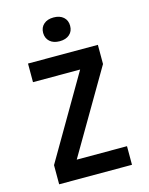

<svg xmlns="http://www.w3.org/2000/svg" viewBox="-137 -1038 874 1124"><g transform="rotate(-15 299.5 -476.0)"><path d="M299.3 -808.1Q261.2 -808.1 239.7 -827.6Q217.8 -847.2 217.3 -879.9Q217.3 -913.1 239.7 -932.6Q261.7 -952.1 299.3 -952.1Q336.9 -952.1 358.9 -932.6Q380.9 -913.1 380.9 -879.9Q380.9 -846.7 358.9 -827.6Q336.9 -808.1 299.3 -808.1ZM78.6 0V-116.2L371.1 -617.2H85.4V-730H508.8V-613.8L215.3 -112.8H520V0Z"/></g></svg>

Font: UDEV Gothic 35
Style: Bold
Weight: 700
Version: v2.1.0; ttfautohint (v1.8.4.7-5d5b-dirty) -l 6 -r 45 -G 200 